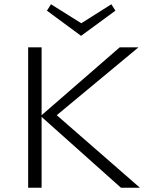

<svg xmlns="http://www.w3.org/2000/svg" viewBox="-20 -880 708 900"><path d="M360 -712 200 -830 219 -860 361 -771 502 -860 521 -830ZM547 0 175 -332V0H112V-658H175V-340L541 -658H629L246 -340L636 0Z"/></svg>

Font: Isabella Sans
Style: Regular
Weight: 400
Designer: Original fonts by Christian Thalmann (Catharsis Fonts), Modifications by Cristiano Sobral
Version: Version 0.002;July 12, 2020;FontCreator 13.0.0.2655 64-bit; 